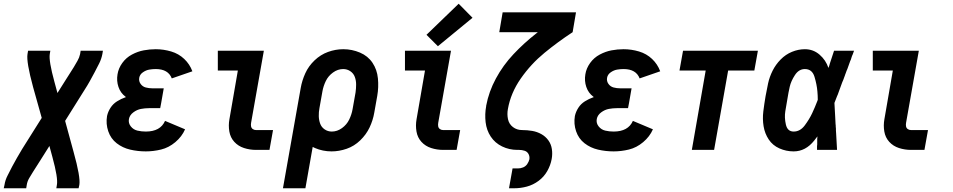

<svg xmlns="http://www.w3.org/2000/svg" viewBox="-71 -801 5091 1026"><path d="M-51 205 -47 187Q-43 161 -30.5 137Q-18 113 -6 89Q4 70 15 51L20 42Q33 19 47 -4L152 -171L106 -335Q69 -471 76 -512L79 -530H198L195 -512Q189 -476 220 -363L236 -304L282 -377Q292 -394 303 -410Q314 -426 323.5 -442.5Q333 -459 343 -476Q353 -493 357 -512L360 -530H479L476 -512Q471 -486 459 -462Q447 -438 434.5 -414.5Q422 -391 409 -367.5Q396 -344 381 -321L277 -155L322 10Q360 146 353 187L349 205H230L233 187Q240 151 209 38L193 -21L147 52Q137 69 126 85Q115 101 105 118L85 151Q75 168 72 187L69 205Z M708 8Q665 8 624.5 -1.5Q584 -11 552.5 -35.5Q521 -60 507.5 -99.5Q494 -139 501 -181Q506 -204 519.5 -225Q533 -246 554.5 -259.5Q576 -273 599 -281L602 -282L600 -284Q573 -304 562 -336.5Q551 -369 557 -404Q562 -436 582.5 -464.5Q603 -493 634 -509.5Q665 -526 697 -532Q729 -538 761 -538Q803 -538 843.5 -526Q884 -514 913.5 -486Q943 -458 957 -420L847 -382Q828 -432 761 -432Q744 -432 726.5 -429Q709 -426 692.5 -414.5Q676 -403 673 -385Q670 -367 680.5 -352.5Q691 -338 708 -333.5Q725 -329 744 -329H804L790 -249L785 -223H725Q704 -223 682.5 -219Q661 -215 641.5 -200.5Q622 -186 618 -165Q614 -143 628 -125.5Q642 -108 663.5 -103Q685 -98 708 -98Q786 -98 811 -155L918 -110Q901 -71 866 -41.5Q831 -12 790 -2Q749 8 708 8Z M1297 0Q1264 0 1233 -10Q1202 -20 1181 -43Q1160 -66 1154.5 -98.5Q1149 -131 1155 -164L1200 -424H1093V-530H1339L1271 -146Q1269 -136 1270.5 -126.5Q1272 -117 1279.5 -111.5Q1287 -106 1297 -106H1388L1369 0Z M1441 205 1520 -241 1536 -331Q1543 -371 1560.5 -409.5Q1578 -448 1610 -478.5Q1642 -509 1682 -523.5Q1722 -538 1763 -538H1764Q1810 -538 1852.5 -520Q1895 -502 1919.5 -465.5Q1944 -429 1948.5 -382Q1953 -335 1945 -289L1929 -199Q1922 -158 1904 -120Q1886 -82 1854 -51Q1822 -20 1781.5 -6Q1741 8 1701 8Q1654 8 1612 -10Q1606 -13 1600 -16L1561 205ZM1702 -98Q1731 -98 1756.5 -116.5Q1782 -135 1795 -162Q1808 -189 1813 -217L1829 -307Q1832 -328 1832 -349.5Q1832 -371 1825 -390Q1818 -409 1801 -420.5Q1784 -432 1763 -432Q1734 -432 1708.5 -413.5Q1683 -395 1670 -368Q1657 -341 1652 -313L1636 -223Q1632 -202 1632.5 -180.5Q1633 -159 1640 -140Q1647 -121 1664 -109.5Q1681 -98 1702 -98Z M2297 0Q2264 0 2233 -10Q2202 -20 2181 -43Q2160 -66 2154.5 -98.5Q2149 -131 2155 -164L2200 -424H2093V-530H2339L2271 -146Q2269 -136 2270.5 -126.5Q2272 -117 2279.5 -111.5Q2287 -106 2297 -106H2388L2369 0ZM2269 -554 2208 -615 2380 -781 2454 -706Z M2649 205 2668 99H2697Q2711 99 2724.5 93.5Q2738 88 2746.5 75.5Q2755 63 2758 50Q2760 34 2753 21.5Q2746 9 2732 4.5Q2718 0 2703 0H2701H2698H2694Q2650 0 2612 -18.5Q2574 -37 2551.5 -71Q2529 -105 2524 -148Q2519 -191 2527 -234Q2527 -235 2527 -236Q2541 -311 2579 -381.5Q2617 -452 2673 -511.5Q2729 -571 2793 -621L2803 -629H2597L2615 -735H3007L2989 -629Q2911 -578 2838.5 -518.5Q2766 -459 2712 -381.5Q2658 -304 2643 -218Q2638 -191 2643.5 -164.5Q2649 -138 2670 -122Q2691 -106 2719 -106Q2747 -106 2773 -101.5Q2799 -97 2821.5 -84.5Q2844 -72 2859 -51.5Q2874 -31 2878 -4.5Q2882 22 2877 49Q2871 82 2853.5 113Q2836 144 2807 165.5Q2778 187 2744.5 196Q2711 205 2678 205Z M3208 8Q3165 8 3124.5 -1.5Q3084 -11 3052.5 -35.5Q3021 -60 3007.5 -99.5Q2994 -139 3001 -181Q3006 -204 3019.5 -225Q3033 -246 3054.5 -259.5Q3076 -273 3099 -281L3102 -282L3100 -284Q3073 -304 3062 -336.5Q3051 -369 3057 -404Q3062 -436 3082.5 -464.5Q3103 -493 3134 -509.5Q3165 -526 3197 -532Q3229 -538 3261 -538Q3303 -538 3343.5 -526Q3384 -514 3413.5 -486Q3443 -458 3457 -420L3347 -382Q3328 -432 3261 -432Q3244 -432 3226.5 -429Q3209 -426 3192.5 -414.5Q3176 -403 3173 -385Q3170 -367 3180.5 -352.5Q3191 -338 3208 -333.5Q3225 -329 3244 -329H3304L3290 -249L3285 -223H3225Q3204 -223 3182.5 -219Q3161 -215 3141.5 -200.5Q3122 -186 3118 -165Q3114 -143 3128 -125.5Q3142 -108 3163.5 -103Q3185 -98 3208 -98Q3286 -98 3311 -155L3418 -110Q3401 -71 3366 -41.5Q3331 -12 3290 -2Q3249 8 3208 8Z M3626 0 3700 -424H3560L3579 -530H3979L3960 -424H3820L3745 0Z M4170 8Q4130 8 4094 -8Q4058 -24 4037 -55.5Q4016 -87 4009.5 -126Q4003 -165 4008 -205.5Q4013 -246 4020 -287Q4026 -321 4033.5 -355.5Q4041 -390 4057.5 -423Q4074 -456 4100.5 -483Q4127 -510 4161 -524Q4195 -538 4230 -538Q4275 -538 4308.5 -509Q4342 -480 4356 -438L4357 -441L4360 -449L4364 -463Q4375 -496 4386 -530H4493L4491 -525L4486 -511L4482 -502L4479 -493L4476 -483L4472 -474Q4464 -453 4457 -432L4453 -423L4448 -409L4446 -404L4443 -395L4441 -390L4436 -376L4434 -371L4430 -362Q4421 -336 4411 -310L4406 -296L4402 -287Q4395 -269 4388 -251Q4390 -215 4392 -178Q4393 -158 4394 -139L4395 -129V-124L4396 -114V-104L4397 -89Q4399 -45 4402 0H4295V-10V-20L4296 -29V-39V-49V-59L4297 -69V-72Q4289 -61 4280 -50Q4234 8 4170 8ZM4170 -98Q4205 -98 4229.5 -131Q4254 -164 4269 -196Q4284 -228 4297 -262L4299 -268Q4299 -290 4297 -312Q4294 -349 4281.5 -390.5Q4269 -432 4230 -432Q4198 -432 4177 -400Q4156 -368 4149 -337Q4142 -306 4137 -274Q4131 -240 4125.5 -206.5Q4120 -173 4128.5 -135.5Q4137 -98 4170 -98Z M4797 0Q4764 0 4733 -10Q4702 -20 4681 -43Q4660 -66 4654.5 -98.5Q4649 -131 4655 -164L4700 -424H4593V-530H4839L4771 -146Q4769 -136 4770.5 -126.5Q4772 -117 4779.5 -111.5Q4787 -106 4797 -106H4888L4869 0Z"/></svg>

Font: Iosevka SS08
Style: Bold Italic
Weight: 700
Italic angle: -10°
Monospace: yes
Designer: Belleve Invis
Foundry: Belleve Invis
Version: 2.1.0; ttfautohint (v1.8.2)